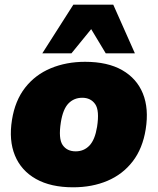

<svg xmlns="http://www.w3.org/2000/svg" viewBox="-20 -785 671 817"><path d="M17 0ZM291 12Q196 12 133 -23.5Q70 -59 43.5 -123.5Q17 -188 31 -275Q44 -357 87 -412Q130 -467 196 -494.5Q262 -522 342 -522Q438 -522 500 -486.5Q562 -451 588 -387Q614 -323 600 -235Q587 -153 544.5 -98Q502 -43 437 -15.5Q372 12 291 12ZM302 -141Q337 -141 360.5 -165.5Q384 -190 393 -245Q404 -315 385 -342Q366 -369 330 -369Q295 -369 271.5 -345Q248 -321 239 -265Q228 -195 246.5 -168Q265 -141 302 -141ZM160 -558 292 -765H462L554 -558H430L368 -661L284 -558Z"/></svg>

Font: Winston Black
Style: Italic
Weight: 900
Italic angle: -9°
Designer: Original fonts by Vernon Adams / Changes by Cristiano Sobral
Foundry: VOriginal fonts by Vernon Adams / Changes by Cristiano Sobral
Version: Version 2.503;July 17, 2020;FontCreator 13.0.0.2655 64-bit